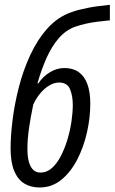

<svg xmlns="http://www.w3.org/2000/svg" viewBox="-20 -785 486 814"><path d="M147.5 9.8Q110.8 9.8 83.3 -6.8Q55.7 -23.4 40.3 -60.1Q24.9 -96.7 24.9 -156.2Q24.9 -208 33.2 -275.6Q41.5 -343.3 59.8 -414.8Q78.1 -486.3 108.2 -551.5Q138.2 -616.7 181.9 -665.3Q225.6 -713.9 284.2 -733.9Q298.8 -739.3 316.4 -743.7Q334 -748 354 -752Q374 -755.9 397.2 -759Q420.4 -762.2 445.8 -764.6V-698.7Q418.5 -696.3 393.6 -693.1Q368.7 -689.9 345.2 -684.8Q321.8 -679.7 297.9 -671.4Q258.8 -657.2 229 -622.8Q199.2 -588.4 177.2 -539.1Q155.3 -489.7 138.7 -431.6H142.6Q163.1 -461.9 192.4 -479.2Q221.7 -496.6 252.9 -496.6Q289.1 -496.6 313.5 -479.5Q337.9 -462.4 350.3 -428.7Q362.8 -395 362.8 -345.7Q362.8 -286.6 348.9 -224.4Q335 -162.1 307.6 -108.9Q280.3 -55.7 240.2 -22.9Q200.2 9.8 147.5 9.8ZM151.4 -53.2Q178.2 -53.2 200 -72.5Q221.7 -91.8 238 -123.5Q254.4 -155.3 265.9 -193.4Q277.3 -231.4 283 -270Q288.6 -308.6 288.6 -340.8Q288.6 -378.4 276.9 -406.7Q265.1 -435.1 230.5 -435.1Q210.9 -435.1 190.9 -423.8Q170.9 -412.6 152.8 -391.8Q134.8 -371.1 121.1 -342.3Q109.9 -289.1 103 -241.5Q96.2 -193.8 96.2 -153.3Q96.2 -119.6 102.8 -97.4Q109.4 -75.2 121.6 -64.2Q133.8 -53.2 151.4 -53.2Z"/></svg>

Font: Open Sans Condensed
Style: Italic
Weight: 400
Width: 3
Italic angle: -12°
Designer: Monotype Design Team
Foundry: Monotype Imaging Inc.
Version: Version 3.000